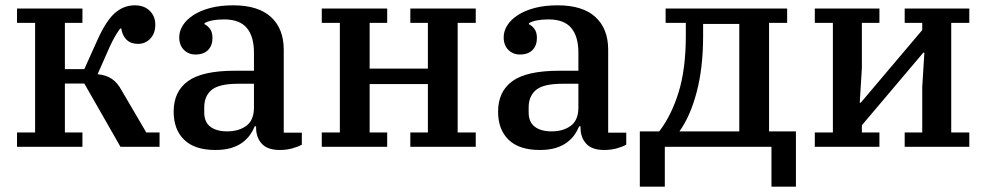

<svg xmlns="http://www.w3.org/2000/svg" viewBox="-20 -552 3709 722"><path d="M44 -54H112V-466H44V-520H290V-466H224V-292H297L347 -403Q379 -474 412 -503Q445 -532 487 -532Q522 -532 543 -511.5Q564 -491 564 -459Q564 -427 545.5 -407Q527 -387 499 -387Q472 -387 456 -402.5Q440 -418 436 -445H432Q423 -433 413 -416Q403 -399 393 -377L347 -273Q379 -270 400.5 -255.5Q422 -241 438 -211L530 -54H580V0H433L297 -238H224V-54H290V0H44Z M790 12Q712 12 672.5 -26.5Q633 -65 633 -132Q633 -208 687 -247Q741 -286 863 -286H935V-354Q935 -415 908 -447Q881 -479 823 -479Q774 -479 749 -465V-461Q760 -456 769.5 -443.5Q779 -431 779 -409Q779 -381 762.5 -364Q746 -347 715 -347Q689 -347 671.5 -364.5Q654 -382 654 -412Q654 -435 667.5 -456.5Q681 -478 707 -495Q733 -512 770.5 -522Q808 -532 857 -532Q951 -532 999 -488Q1047 -444 1047 -365V-53H1115V-8Q1101 0 1079 6Q1057 12 1032 12Q986 12 964.5 -11.5Q943 -35 943 -72V-77H938Q931 -60 920 -44.5Q909 -29 891.5 -16Q874 -3 849 4.5Q824 12 790 12ZM834 -58Q878 -58 906.5 -79Q935 -100 935 -148V-237H875Q804 -237 776 -214Q748 -191 748 -148V-129Q748 -93 771 -75.5Q794 -58 834 -58Z M1190 -54H1258V-466H1190V-520H1436V-466H1370V-294H1589V-466H1523V-520H1769V-466H1701V-54H1769V0H1523V-54H1589V-236H1370V-54H1436V0H1190Z M2010 12Q1932 12 1892.5 -26.5Q1853 -65 1853 -132Q1853 -208 1907 -247Q1961 -286 2083 -286H2155V-354Q2155 -415 2128 -447Q2101 -479 2043 -479Q1994 -479 1969 -465V-461Q1980 -456 1989.5 -443.5Q1999 -431 1999 -409Q1999 -381 1982.5 -364Q1966 -347 1935 -347Q1909 -347 1891.5 -364.5Q1874 -382 1874 -412Q1874 -435 1887.5 -456.5Q1901 -478 1927 -495Q1953 -512 1990.5 -522Q2028 -532 2077 -532Q2171 -532 2219 -488Q2267 -444 2267 -365V-53H2335V-8Q2321 0 2299 6Q2277 12 2252 12Q2206 12 2184.5 -11.5Q2163 -35 2163 -72V-77H2158Q2151 -60 2140 -44.5Q2129 -29 2111.5 -16Q2094 -3 2069 4.5Q2044 12 2010 12ZM2054 -58Q2098 -58 2126.5 -79Q2155 -100 2155 -148V-237H2095Q2024 -237 1996 -214Q1968 -191 1968 -148V-129Q1968 -93 1991 -75.5Q2014 -58 2054 -58Z M2386 -58H2459Q2505 -118 2532 -205.5Q2559 -293 2559 -418V-466H2483V-520H2940V-466H2872V-58H2973V150H2881V0H2480V150H2386ZM2760 -58V-462H2624V-416Q2624 -298 2600 -206.5Q2576 -115 2535 -58Z M3044 -54H3112V-466H3044V-520H3287V-466H3221V-296L3213 -166H3217L3448 -439V-466H3382V-520H3625V-466H3557V-54H3625V0H3382V-54H3448V-224L3456 -354H3452L3221 -81V-54H3287V0H3044Z"/></svg>

Font: IBM Plex Serif Medium
Style: Regular
Weight: 500
Designer: Mike Abbink, Paul van der Laan, Pieter van Rosmalen
Foundry: Bold Monday
Version: Version 2.5